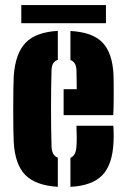

<svg xmlns="http://www.w3.org/2000/svg" viewBox="-20 -732 499 762"><path d="M34.5 -168Q33.5 -185 33 -220.2Q32.5 -255.5 32.5 -297Q32.5 -338.5 33 -375Q33.5 -411.5 34.5 -430Q41 -520.5 81.8 -562.5Q122.5 -604.5 209.5 -609.5V-494.5Q197 -490.5 191 -480.5Q185 -470.5 184.5 -453Q183.5 -417.5 183 -379.2Q182.5 -341 182.5 -301.8Q182.5 -262.5 183 -224.8Q183.5 -187 184.5 -152Q185 -133.5 191 -122.2Q197 -111 209.5 -106V9.5Q121.5 4 80.5 -37.5Q39.5 -79 34.5 -168ZM259.5 9.5V-105.5Q271 -110.5 276.8 -121.8Q282.5 -133 283.5 -152Q284.5 -164 284.5 -185.5Q284.5 -207 283.5 -233H429.5Q430.5 -228 431 -206.2Q431.5 -184.5 430.5 -168Q426.5 -78.5 386.2 -36.8Q346 5 259.5 9.5ZM232.5 -275V-378H284.5Q284.5 -396 284.2 -412Q284 -428 283.8 -439Q283.5 -450 283.5 -453Q283 -469.5 277 -479.5Q271 -489.5 259.5 -494V-609Q346.5 -604.5 386.2 -563.8Q426 -523 430.5 -436Q431 -425 431.2 -397.2Q431.5 -369.5 431.2 -336.2Q431 -303 429.5 -275ZM64.5 -712H400.5V-640H64.5Z"/></svg>

Font: Big Shoulders Stencil Display Thin Black
Style: Regular
Weight: 900
Version: Version 2.001